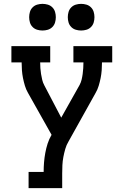

<svg xmlns="http://www.w3.org/2000/svg" viewBox="-20 -769 640 994"><path d="M128 205V121H206Q206 96 208 71.5Q210 47 214.5 22.5Q219 -2 226.5 -25.5Q234 -49 247 -71L125 -288Q115 -305 109 -325Q103 -345 99 -365Q95 -385 93.5 -405.5Q92 -426 92 -446H39V-530H240V-446H188Q188 -431 189 -416Q190 -401 192.5 -386Q195 -371 198.5 -356Q202 -341 209 -328L297 -160L392 -329Q399 -342 402.5 -356.5Q406 -371 408 -386Q410 -401 411 -416Q412 -431 412 -446H360V-530H561V-446H508Q508 -426 506.5 -405.5Q505 -385 501 -365Q497 -345 491 -325Q485 -305 475 -288L335 -37Q324 -19 318 2Q312 23 308 44Q304 65 303 86.5Q302 108 302 129V205ZM400 -611Q386 -611 372.5 -615Q359 -619 349 -629Q339 -639 335 -652.5Q331 -666 331 -680Q331 -694 335 -707.5Q339 -721 349 -731Q359 -741 372.5 -745Q386 -749 400 -749Q414 -749 427.5 -745Q441 -741 451 -731Q461 -721 465 -707.5Q469 -694 469 -680Q469 -666 465 -652.5Q461 -639 451 -629Q441 -619 427.5 -615Q414 -611 400 -611ZM200 -611Q186 -611 172.5 -615Q159 -619 149 -629Q139 -639 135 -652.5Q131 -666 131 -680Q131 -694 135 -707.5Q139 -721 149 -731Q159 -741 172.5 -745Q186 -749 200 -749Q214 -749 227.5 -745Q241 -741 251 -731Q261 -721 265 -707.5Q269 -694 269 -680Q269 -666 265 -652.5Q261 -639 251 -629Q241 -619 227.5 -615Q214 -611 200 -611Z"/></svg>

Font: Iosevka Curly Slab MdEx
Style: Regular
Weight: 500
Width: 7
Monospace: yes
Designer: Belleve Invis
Foundry: Belleve Invis
Version: Version 11.1.0; ttfautohint (v1.8.3)